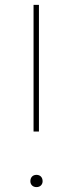

<svg xmlns="http://www.w3.org/2000/svg" viewBox="-20 -755 297 784"><path d="M139 -735H117V-218H139ZM129 -41C113 -41 104 -30 104 -15C104 -2 113 9 129 9C145 9 154 -2 154 -15C154 -30 145 -41 129 -41Z"/></svg>

Font: Glow Sans SC Normal Thin
Style: Regular
Weight: 100
Designer: Ryoko NISHIZUKA (kana, bopomofo & ideographs); Paul D. Hunt (Latin, Greek & Cyrillic); Sandoll Communications, Soo-young
Version: Version 0.93